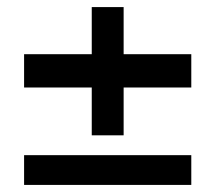

<svg xmlns="http://www.w3.org/2000/svg" viewBox="-20 -658 608 542"><path d="M239 -276V-411H48V-505H239V-638H329V-505H520V-411H329V-276ZM48 -220H520V-136H48Z"/></svg>

Font: Montserrat_am3
Style: Regular
Weight: 400
Designer: Julieta Ulanovsky
Foundry: Julieta Ulanovsky, Armenina letters added by Vahan Hovhannisyan
Version: Version 2.001